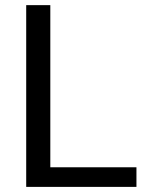

<svg xmlns="http://www.w3.org/2000/svg" viewBox="-20 -731 579 751"><path d="M513.7 -76.7V0H82.5V-710.9H176.8V-76.7Z"/></svg>

Font: Vazirmatn FD
Style: Regular
Weight: 400
Designer: Saber Rastikerdar
Foundry: Saber Rastikerdar
Version: Version 33.001